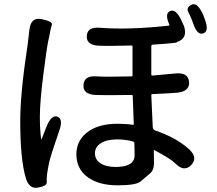

<svg xmlns="http://www.w3.org/2000/svg" viewBox="-20 -841 1040 920"><path d="M162 58Q119 66 103 10Q77 -80 77 -260Q77 -396 112 -624Q116 -653 119 -682L121 -699Q128 -761 181 -749Q234 -738 228.5 -722Q223 -706 220.5 -690Q218 -674 211 -644Q203 -604 188 -486Q171 -354 171 -280Q171 -221 177 -176Q178 -171 180 -176L204 -237Q227 -292 255 -282Q284 -271 264 -215Q222 -94 215 -60Q209 -32 205 -3Q203 13 204 32Q206 50 162 58ZM403 10Q346 -30 346 -102Q346 -164 394 -204Q448 -248 543 -248Q584 -248 616 -243Q621 -242 621 -247L616 -381Q616 -386 611 -386Q475 -384 437 -386Q377 -389 380 -434Q383 -480 443 -475Q490 -472 610 -475Q615 -475 615 -480V-618Q615 -623 610 -623Q501 -620 453 -622Q393 -625 396 -669Q398 -713 459 -708Q595 -697 788 -718Q793 -719 791 -724Q768 -776 795 -788Q822 -800 848 -746Q860 -721 862 -715Q880 -658 831 -641Q826 -639 826 -637.5Q826 -636 768 -631L711 -627Q705 -626 705 -620V-484Q705 -479 710 -479L821 -489Q881 -495 886 -449Q890 -404 831 -397Q815 -395 710 -390Q705 -390 705 -385L712 -231Q713 -220 723 -216Q824 -182 886 -126Q930 -85 896 -50Q862 -15 820 -58Q800 -79 721 -121Q717 -123 717 -118Q718 -91 718 -60Q718 -26 699 -10Q676 10 653 29Q631 47 543.5 47Q456 47 403 10ZM534 -41Q625 -41 625 -97Q625 -127 624 -156Q624 -161 614 -164Q582 -173 540 -173Q492 -173 463.5 -155Q435 -137 435 -106.5Q435 -76 461.5 -58.5Q488 -41 534 -41ZM954 -681Q925 -671 906 -728Q894 -762 882.5 -783Q871 -804 897 -818Q923 -832 950 -778Q955 -768 962 -747Q983 -691 954 -681Z"/></svg>

Font: Resource Han Rounded JP Medium
Style: Regular
Weight: 500
Designer: Cyano Hao (round all glyphs); Ryoko NISHIZUKA 西塚涼子 (kana, bopomofo & ideographs); Paul D. Hunt (Latin, Greek & Cyrillic)
Foundry: Cyano Hao
Version: 0.990